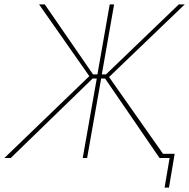

<svg xmlns="http://www.w3.org/2000/svg" viewBox="-42 -720 862 875"><path d="M-22 0H7L380 -362H399L335 0H355L419 -362H437L685 0H731L708 135H728L754 -19H701L455 -369L800 -700H773L441 -381H422L478 -700H458L402 -381H382L162 -700H136L365 -373Z"/></svg>

Font: Fixel Text 20240404 Thin
Style: Italic
Weight: 100
Width: 4
Italic angle: -10°
Designer: AlfaBravo + MacPaw
Foundry: Kyrylo Tkachov, Marchela Mozhyna, Serhii Makarenko, Maria Weinstein, Zakhar Kryvoshyya
Version: Version 1.211;Glyphs 3.2 (3225)